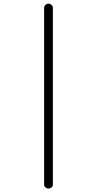

<svg xmlns="http://www.w3.org/2000/svg" viewBox="-20 -830 540 1069"><path d="M225.6 197.3V-786.1Q225.6 -795.9 232.9 -802.7Q240.2 -809.6 250 -809.6Q259.8 -809.6 267.1 -802.7Q274.4 -795.9 274.4 -786.1V197.3Q274.4 207 267.1 213.4Q259.8 219.7 250 219.7Q240.2 219.7 232.9 213.4Q225.6 207 225.6 197.3Z"/></svg>

Font: Rounded Mgen+ 1mn light
Style: Regular
Weight: 200
Designer: [Source Han Sans]
Ryoko NISHIZUKA  (kana & ideographs); Paul D. Hunt (Latin, Greek & Cyrillic); Wenlong ZHANG  (bopomofo
Version: Version 1.059.20150602